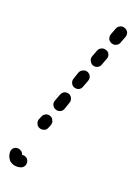

<svg xmlns="http://www.w3.org/2000/svg" viewBox="-102 -597 482 683"><g transform="rotate(15 138.5 -255.0)"><path d="M59 3Q62 12 58 21Q54 29 46 32Q39 34 32 34Q24 34 16 31Q9 28 3 23Q-2 17 -5 10Q-8 2 -8 -6Q-8 -8 -8 -9Q-8 -18 -1 -25Q6 -31 16 -30Q23 -29 29 -24Q35 -19 36 -11Q44 -12 50 -8Q57 -4 59 3ZM61 -131Q62 -127 65 -124Q68 -121 72 -119Q76 -117 81 -117Q85 -116 89 -118Q94 -119 97 -122Q100 -125 102 -129L108 -141Q109 -145 110 -149Q110 -154 108 -158Q107 -162 104 -166Q101 -169 97 -171Q88 -175 80 -172Q71 -169 67 -160L61 -149Q59 -145 59 -140Q59 -136 61 -131ZM110 -198Q118 -194 127 -197Q136 -200 140 -209L151 -234Q155 -242 152 -251Q149 -260 141 -264Q132 -268 123 -265Q115 -261 111 -253L99 -228Q95 -220 98 -211Q101 -202 110 -198ZM153 -291Q162 -287 171 -290Q179 -293 183 -302L195 -327Q199 -335 196 -344Q193 -353 184 -357Q176 -361 167 -357Q158 -354 154 -346L143 -321Q139 -312 142 -304Q145 -295 153 -291ZM197 -384Q206 -380 214 -383Q223 -386 227 -395L239 -420Q243 -428 240 -437Q237 -446 228 -449Q220 -453 211 -450Q202 -447 198 -439L186 -414Q182 -405 186 -397Q189 -388 197 -384ZM229 -489Q231 -485 234 -482Q237 -479 241 -477Q249 -473 258 -476Q267 -479 271 -487L283 -512Q287 -521 284 -530Q280 -538 272 -542Q263 -546 255 -543Q246 -540 242 -532L230 -507Q228 -503 228 -498Q228 -494 229 -489Z"/></g></svg>

Font: FRB American Cursive Guidelines Dashed Extrabold
Style: Bold Italic
Weight: 800
Italic angle: -25°
Version: Version 2.0;Modular Font Editor K font №1